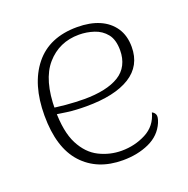

<svg xmlns="http://www.w3.org/2000/svg" viewBox="-101 -609 701 717"><g transform="rotate(-20 250.0 -251.0)"><path d="M270 12Q169 12 110 -52.5Q51 -117 51 -245Q51 -369 109 -441.5Q167 -514 278 -514Q329 -514 366 -498Q403 -482 424 -451Q445 -420 445 -375Q445 -300 384 -262Q323 -224 210 -224Q168 -224 134.5 -228.5Q101 -233 70 -238L71 -265Q99 -259 139 -255.5Q179 -252 212 -252Q256 -252 291 -259.5Q326 -267 350.5 -282Q375 -297 387.5 -321.5Q400 -346 400 -378Q400 -420 381.5 -443Q363 -466 334 -475.5Q305 -485 275 -485Q196 -485 146 -427.5Q96 -370 96 -251Q96 -164 121.5 -114.5Q147 -65 189 -44Q231 -23 278 -23Q330 -23 374.5 -46Q419 -69 432 -119Q441 -115 445 -105.5Q449 -96 440 -74Q421 -30 375 -9Q329 12 270 12Z"/></g></svg>

Font: Arima ExtraLight
Style: Regular
Weight: 250
Designer: Joana Correia and Natanael Gama
Foundry: NDISCOVER
Version: Version 1.101;gftools[0.9.23]